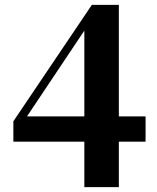

<svg xmlns="http://www.w3.org/2000/svg" viewBox="-20 -770 648 790"><path d="M327 -291V-644L91 -291ZM579 -187H469V0H327V-187H35V-271L358 -750H469V-291H579Z"/></svg>

Font: Source Han Serif SC Heavy
Style: Regular
Weight: 900
Designer: Ryoko NISHIZUKA  (kana & ideographs); Frank Grießhammer (Latin, Greek & Cyrillic); Wenlong ZHANG  (bopomofo); Sandoll Co
Foundry: Adobe Systems Incorporated
Version: Version 1.001 October 20, 2017